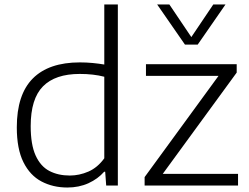

<svg xmlns="http://www.w3.org/2000/svg" viewBox="-20 -828 1113 857"><path d="M280.5 9Q216.5 9 165.2 -18Q114 -45 84.5 -104.2Q55 -163.5 55 -259.5Q55 -406 126.5 -477.8Q198 -549.5 336.5 -549.5Q365.5 -549.5 393.8 -546.8Q422 -544 445.5 -540V-808H506V0H454L449.5 -61.5H445Q417 -29.5 374.8 -10.2Q332.5 9 280.5 9ZM291.5 -44.5Q334 -44.5 374.8 -62.2Q415.5 -80 445.5 -121.5V-485.5Q397 -498 336 -498Q226.5 -498 171.8 -442.5Q117 -387 117 -265Q117 -182.5 139 -134Q161 -85.5 200.2 -65Q239.5 -44.5 291.5 -44.5ZM625.5 0V-37.5L955.5 -489.5H631.5V-541.5H1036.5V-504L706.5 -52H1042.5V0ZM805.5 -629 681.5 -808H736L834 -662.5L932 -808H986.5L862.5 -629Z"/></svg>

Font: Encode Sans SmExp Lt
Style: Regular
Weight: 300
Width: 6
Designer: Multiple Designers
Foundry: Impallari Type
Version: Version 3.002; ttfautohint (v1.8.3) -l 8 -r 50 -G 200 -x 14 